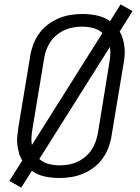

<svg xmlns="http://www.w3.org/2000/svg" viewBox="-20 -807 640 879"><path d="M77 52 23 21 82 -72Q72 -88 67 -106.5Q62 -125 59.5 -144Q57 -163 59 -183Q61 -203 64 -223L118 -548Q122 -575 131.5 -601.5Q141 -628 158 -652Q175 -676 198.5 -694Q222 -712 248.5 -723Q275 -734 302.5 -738.5Q330 -743 357 -743Q391 -743 424 -736Q457 -729 484 -710L532 -787L587 -756L528 -663Q537 -647 542.5 -628.5Q548 -610 550 -591Q552 -572 550.5 -552Q549 -532 545 -512L491 -187Q487 -160 477.5 -133.5Q468 -107 451 -83Q434 -59 410.5 -41Q387 -23 360.5 -12Q334 -1 306.5 3.5Q279 8 253 8Q218 8 185 1Q152 -6 126 -25ZM126 -143 449 -656Q431 -672 406.5 -678.5Q382 -685 356 -685Q336 -685 315.5 -681.5Q295 -678 276 -669.5Q257 -661 240 -647Q223 -633 211 -615.5Q199 -598 192 -578.5Q185 -559 182 -539L128 -213Q125 -195 124 -177.5Q123 -160 126 -143ZM253 -50Q273 -50 293.5 -53.5Q314 -57 333 -65.5Q352 -74 369 -88Q386 -102 398 -119.5Q410 -137 417 -156.5Q424 -176 428 -196L481 -522Q484 -540 485 -557.5Q486 -575 483 -592L160 -79Q178 -63 202.5 -56.5Q227 -50 253 -50Z"/></svg>

Font: Iosevka SS04 Lt Ex Obl
Style: Regular
Weight: 300
Width: 7
Italic angle: -9°
Monospace: yes
Designer: Belleve Invis
Foundry: Belleve Invis
Version: Version 19.0.0; ttfautohint (v1.8.4)